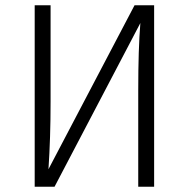

<svg xmlns="http://www.w3.org/2000/svg" viewBox="-20 -705 713 725"><path d="M562 0H502V-365Q502 -520 510 -618L186 0H111V-685H171V-320Q171 -184 163 -66L488 -685H562Z"/></svg>

Font: Fira Sans Light
Style: Regular
Weight: 300
Designer: bBox Type GmbH & Carrois Corporate GbR & Edenspiekermann AG
Foundry: bBox Type GmbH & Carrois Corporate GbR & Edenspiekermann AG
Version: Version 4.301